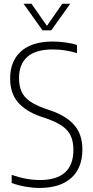

<svg xmlns="http://www.w3.org/2000/svg" viewBox="-20 -964 479 994"><path d="M40.5 -16.5V-58.5Q117 -32 187 -32Q272.5 -32 316.2 -71Q360 -110 360 -187.5Q360 -231.5 346 -261.2Q332 -291 301.5 -312Q271 -333 219.5 -351L191 -360.5Q111.5 -388.5 72 -435.5Q32.5 -482.5 32.5 -557Q32.5 -648 89.2 -698.5Q146 -749 253 -749Q285 -749 319.2 -744.2Q353.5 -739.5 378.5 -731V-689Q318 -708 252.5 -708Q165.5 -708 122 -670Q78.5 -632 78.5 -560Q78.5 -518 92 -489Q105.5 -460 135 -439.5Q164.5 -419 214 -401.5L242 -392Q324.5 -363.5 365.5 -315.2Q406.5 -267 406.5 -190.5Q406.5 -94.5 348.8 -42.8Q291 9 184.5 9Q150.5 9 112.8 2.5Q75 -4 40.5 -16.5ZM302.5 -944.5H343.5L245.5 -807H200L102 -944.5H143L223 -830Z"/></svg>

Font: Encode Sans Condensed ExLight
Style: Regular
Weight: 275
Width: 3
Designer: Multiple Designers
Foundry: Impallari Type
Version: Version 2.000